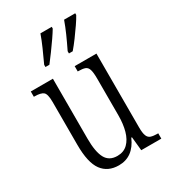

<svg xmlns="http://www.w3.org/2000/svg" viewBox="-189 -863 864 970"><g transform="rotate(-30 243.0 -378.0)"><path d="M215 10Q151 10 117.5 -35.5Q84 -81 84 -185V-435Q84 -482 69.5 -493.5Q55 -505 19 -505H15V-536H144V-186Q144 -110 164 -72.5Q184 -35 232 -35Q269 -35 292.5 -58Q316 -81 327 -120.5Q338 -160 338 -210V-424Q338 -460 332.5 -477.5Q327 -495 313 -500Q299 -505 274 -505H271V-536H398V-105Q398 -72 404.5 -56Q411 -40 425.5 -35.5Q440 -31 464 -31H467V0H350L342 -80H338Q299 10 215 10ZM278 -619Q298 -660 314 -696Q330 -732 342 -766H407V-756Q398 -739 379.5 -712Q361 -685 340 -656.5Q319 -628 300 -606H278ZM141 -619Q160 -660 176 -696Q192 -732 204 -766H270V-756Q260 -739 241.5 -712Q223 -685 202 -656.5Q181 -628 164 -606H141Z"/></g></svg>

Font: Noto Serif Tamil ExtraCondensed Light
Style: Regular
Weight: 300
Width: 2
Designer: Indian Type Foundry, Tom Grace, and the Monotype Design Team
Foundry: Monotype Imaging Inc.
Version: Version 2.004; ttfautohint (v1.8.4.7-5d5b)